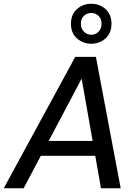

<svg xmlns="http://www.w3.org/2000/svg" viewBox="-37 -1003 735 1023"><path d="M-17 0 364 -700H474L606 0H501L398 -584L89 0ZM116 -173 156 -252H513L526 -173ZM449 -770Q405 -770 373 -798.5Q341 -827 341 -876Q341 -926 373 -954.5Q405 -983 449 -983Q494 -983 525.5 -954.5Q557 -926 557 -876Q557 -827 525.5 -798.5Q494 -770 449 -770ZM449 -818Q472 -818 488 -834Q504 -850 504 -876Q504 -903 488 -918.5Q472 -934 449 -934Q427 -934 410.5 -919Q394 -904 394 -876Q394 -850 410.5 -834Q427 -818 449 -818Z"/></svg>

Font: DM Sans 16pt Medium
Style: Italic
Weight: 500
Italic angle: -10°
Version: Version 4.004;gftools[0.9.30]